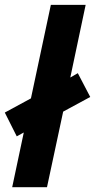

<svg xmlns="http://www.w3.org/2000/svg" viewBox="-20 -780 396 800"><path d="M272.9 -457 304.2 -475.1 356 -376 243.2 -314.9 175.8 0H30.8L79.1 -228L49.8 -211.9L0 -311L108.9 -370.1L191.9 -759.8H336.9Z"/></svg>

Font: Zoram GWebM
Style: Bold Italic
Weight: 700
Italic angle: -12°
Foundry: Ascender Corporation
Version: Version 1.000